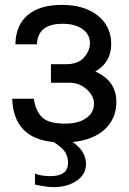

<svg xmlns="http://www.w3.org/2000/svg" viewBox="-20 -559 525 784"><path d="M118.2 -155.8Q124 -109.4 150.4 -81.5Q176.3 -54.2 246.1 -54.2Q300.3 -54.2 332 -76.7Q363.8 -99.1 363.8 -136.2Q363.8 -167 334.5 -193.8Q304.7 -221.2 262.2 -221.2H188V-296.9H250Q297.9 -296.9 322.3 -323.7Q347.2 -351.1 347.2 -382.8Q347.2 -418.9 316.9 -440.4Q286.6 -461.9 235.8 -461.9Q133.8 -461.9 130.9 -377.9H43Q43.9 -455.6 92.8 -497.1Q142.1 -539.1 232.9 -539.1Q323.7 -539.1 378.9 -495.6Q434.1 -452.1 434.1 -378.9Q434.1 -304.2 369.1 -267.1Q455.1 -229 455.1 -143.1Q455.1 -74.7 407.7 -30.8Q360.4 12.7 276.9 21Q331.1 58.6 331.1 110.8Q331.1 153.3 293 179.2Q254.4 205.1 199.2 205.1Q171.4 205.1 123 194.8V149.9Q148.4 160.2 186 160.2Q257.8 160.2 257.8 106Q257.8 79.6 245.1 61Q231.9 42 199.2 21Q35.6 6.3 29.8 -155.8Z"/></svg>

Font: Miedinger*
Style: Book
Weight: 400
Version: Version 001.000